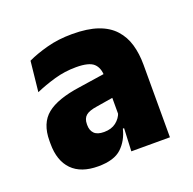

<svg xmlns="http://www.w3.org/2000/svg" viewBox="-72 -719 481 479"><g transform="rotate(-20 168.5 -480.0)"><path d="M203 -320 206.5 -395.5 204 -399V-502V-518.5Q204 -541.5 191.5 -553Q179 -564.5 145 -564.5Q115 -564.5 87.2 -556.5Q59.5 -548.5 35.5 -538L44 -618.5Q66 -629 96.5 -637.2Q127 -645.5 164 -645.5Q204.5 -645.5 231.8 -636Q259 -626.5 275.2 -608.5Q291.5 -590.5 298.5 -566.2Q305.5 -542 305.5 -512.5V-320ZM113 -313Q67.5 -313 43.8 -337.2Q20 -361.5 20 -406.5V-414.5Q20 -461 47.8 -483.5Q75.5 -506 136 -514.5L212 -526L218.5 -464L160.5 -454.5Q139.5 -451.5 130.8 -444Q122 -436.5 122 -421.5V-419Q122 -405 130 -396.8Q138 -388.5 156 -388.5Q175.5 -388.5 188 -398.2Q200.5 -408 205 -422L218.5 -380.5H202.5Q195.5 -351 175.5 -332Q155.5 -313 113 -313Z"/></g></svg>

Font: Anek Bangla Medium
Style: Bold
Weight: 700
Version: Version 1.003